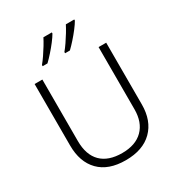

<svg xmlns="http://www.w3.org/2000/svg" viewBox="-218 -1092 1159 1245"><g transform="rotate(-30 361.0 -469.0)"><path d="M629 -252Q629 -130 558.5 -60Q488 10 359 10Q230 10 161.5 -60Q93 -130 93 -254V-714H151V-254Q151 -150 205 -96Q259 -42 362 -42Q463 -42 517.5 -96.5Q572 -151 572 -248V-714H629ZM525 -940Q513 -919 491.5 -891Q470 -863 445.5 -835.5Q421 -808 400 -788H364V-797Q380 -816 398.5 -843Q417 -870 434 -898Q451 -926 462 -948H525ZM357 -940Q345 -919 323.5 -891Q302 -863 277.5 -835.5Q253 -808 232 -788H196V-797Q212 -816 230.5 -843Q249 -870 266 -898Q283 -926 294 -948H357Z"/></g></svg>

Font: Noto Sans Tamil Light
Style: Regular
Weight: 300
Designer: Jelle Bosma - Monotype Design Team
Foundry: Monotype Imaging Inc.
Version: Version 2.004; ttfautohint (v1.8.4.7-5d5b)